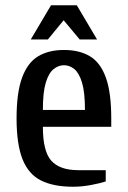

<svg xmlns="http://www.w3.org/2000/svg" viewBox="-20 -700 487 730"><path d="M258 10Q183 10 135.5 -14Q88 -38 65.5 -95Q43 -152 43 -250Q43 -348 64 -405Q85 -462 125 -486Q165 -510 223 -510Q282 -510 322 -486Q362 -462 382.5 -405Q403 -348 403 -250V-218H143Q143 -125 175 -89Q207 -53 278 -53H382V-10Q360 -3 325.5 3.5Q291 10 258 10ZM143 -282H303Q303 -349 292 -385.5Q281 -422 263 -437Q245 -452 223 -452Q202 -452 183.5 -437Q165 -422 154 -385.5Q143 -349 143 -282ZM97 -550 174 -680H272L349 -550H283L222 -623L162 -550Z"/></svg>

Font: Cuprum Medium
Style: Regular
Weight: 500
Designer: Jovanny Lemonad
Foundry: Jovanny Lemonad
Version: Version 3.000